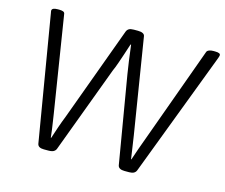

<svg xmlns="http://www.w3.org/2000/svg" viewBox="-100 -836 1141 973"><g transform="rotate(15 471.0 -350.0)"><path d="M204 2Q189 2 180.5 -3Q172 -8 170 -18L60 -674Q59 -678 58.5 -682Q58 -686 58 -688Q59 -695 66.5 -698.5Q74 -702 89 -702H97Q109 -702 117 -699Q125 -696 126 -688L206 -186Q209 -167 212 -146.5Q215 -126 218 -105.5Q221 -85 223 -64H225Q235 -95 245.5 -125.5Q256 -156 268 -186L450 -682Q454 -692 462.5 -697Q471 -702 488 -702H510Q526 -702 535.5 -697Q545 -692 546 -682L626 -186Q629 -166 632 -146Q635 -126 638 -105.5Q641 -85 644 -64H646Q656 -95 667 -125.5Q678 -156 689 -186L871 -688Q874 -695 883 -698.5Q892 -702 904 -702H914Q929 -702 936 -698.5Q943 -695 942 -688Q942 -686 940.5 -681.5Q939 -677 938 -674L689 -18Q685 -8 676 -3Q667 2 652 2H627Q612 2 603 -3Q594 -8 592 -18L515 -474Q510 -504 504.5 -543.5Q499 -583 494 -625H491Q482 -597 473 -570Q464 -543 455.5 -518.5Q447 -494 438 -474L268 -18Q266 -12 260.5 -7Q255 -2 247 0Q239 2 228 2Z"/></g></svg>

Font: Asap Light
Style: Italic
Weight: 300
Italic angle: -6°
Designer: Pablo Cosgaya
Foundry: Omnibus-Type
Version: Version 3.001